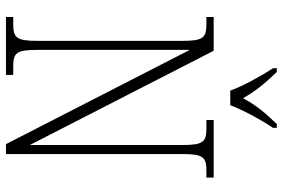

<svg xmlns="http://www.w3.org/2000/svg" viewBox="-176 -796 971 660"><g transform="rotate(90 310.0 -465.5)"><path d="M291 -771H341C358 -816 393 -880 419 -918V-931H406C367 -891 342 -861 317 -815C291 -861 265 -891 227 -931H214V-918C239 -880 275 -816 291 -771ZM38 0H237V-25H209C161 -25 151 -35 151 -109V-632L475 0H509V-605C509 -679 520 -689 567 -689H590V-714H392V-689H420C467 -689 478 -679 478 -606V-82L154 -714H38V-689H61C109 -689 120 -679 120 -606V-109C120 -35 109 -25 61 -25H38Z"/></g></svg>

Font: Noto Serif Armenian Condensed ExtraLight
Style: Regular
Weight: 200
Width: 3
Designer: Monotype Design Team
Foundry: Monotype Imaging Inc.
Version: Version 2.008